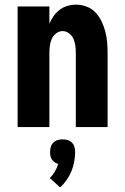

<svg xmlns="http://www.w3.org/2000/svg" viewBox="-20 -548 540 828"><path d="M56 0V-520H193V-446Q200 -463 211 -478.5Q222 -494 237 -505.5Q252 -517 270.5 -522.5Q289 -528 308 -528Q331 -528 353.5 -519.5Q376 -511 392 -494Q408 -477 418 -456Q428 -435 434 -412.5Q440 -390 442 -366.5Q444 -343 444 -320V0H307V-320Q307 -335 305 -350.5Q303 -366 297 -380Q291 -394 278 -404Q265 -414 250 -414Q235 -414 222 -404Q209 -394 203 -380Q197 -366 195 -350.5Q193 -335 193 -320V0ZM239 260 195 220Q207 208 216.5 192Q226 176 231 159Q223 157 216 152Q209 147 204 140Q199 133 197.5 124.5Q196 116 196 107Q196 96 199 85.5Q202 75 210 67Q218 59 228.5 56Q239 53 250 53Q261 53 271.5 56Q282 59 290 67Q298 75 301 85.5Q304 96 304 107Q304 128 300 149.5Q296 171 288 190.5Q280 210 267.5 228Q255 246 239 260Z"/></svg>

Font: Iosevka SS18 Heavy
Style: Regular
Weight: 900
Monospace: yes
Designer: Belleve Invis
Foundry: Belleve Invis
Version: Version 25.1.1; ttfautohint (v1.8.4)